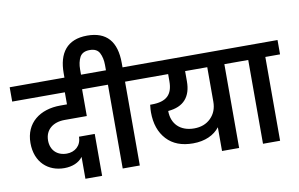

<svg xmlns="http://www.w3.org/2000/svg" viewBox="-120 -1209 2217 1426"><g transform="rotate(-10 989.0 -495.5)"><path d="M376 -632V-541H326C172 -541 59 -457 59 -305C59 -158 155 -78 275 -78C336 -78 386 -99 415 -138V27H541V-289H422C422 -220 372 -181 312 -181C239 -181 191 -228 191 -301C191 -382 251 -430 339 -430H506V-632H631L632 -740H-21V-632Z M392 -773V-711H517V-780C517 -816 524 -847 537 -872C551 -897 576 -909 612 -909C647 -909 672 -897 685 -872C698 -847 705 -816 705 -780V-740H590V-632H701V0H830V-632H941V-740H830V-773C830 -936 757 -1018 612 -1018C459 -1018 392 -924 392 -773Z M899 -632H1155V-578C1155 -478 1108 -431 996 -431H984C981 -406 980 -387 980 -375C980 -288 1004 -220 1051 -169C1098 -118 1164 -93 1249 -93C1340 -93 1409 -126 1450 -179V0H1579V-632H1690V-740H899ZM1240 -419C1269 -452 1283 -497 1283 -555V-632H1450V-372C1450 -322 1434 -281 1402 -249C1370 -217 1328 -201 1276 -201C1171 -201 1108 -265 1108 -362C1167 -367 1211 -386 1240 -419Z M1759 -632V0H1888V-632H1999V-740H1648V-632Z"/></g></svg>

Font: Poppins SemiBold
Style: Regular
Weight: 600
Designer: Ninad Kale (Devanagari), Jonny Pinhorn (Latin)
Foundry: Indian Type Foundry
Version: 4.004